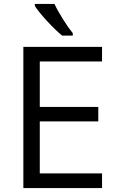

<svg xmlns="http://www.w3.org/2000/svg" viewBox="-20 -951 596 971"><path d="M496.1 0H98.1V-713.9H496.1V-640.1H181.2V-410.2H477.1V-336.9H181.2V-74.2H496.1ZM348.1 -771H294.4Q262.7 -796.4 219.2 -843.3Q175.8 -890.1 156.2 -920.9V-931.2H255.4Q271 -897.5 298.8 -853.3Q326.7 -809.1 348.1 -783.2Z"/></svg>

Font: HunimalSansv1.5
Style: Regular
Weight: 400
Foundry: Ascender Corporation
Version: Version 1.10